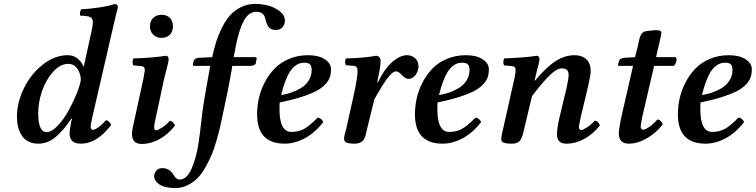

<svg xmlns="http://www.w3.org/2000/svg" viewBox="-20 -719 3834 974"><path d="M173.8 -145Q173.8 -48.8 216.8 -48.8Q241.2 -48.8 271.5 -80.1Q301.8 -111.3 325.9 -154.5Q350.1 -197.8 367.9 -241.7Q385.7 -285.6 390.1 -313Q390.1 -342.3 373.3 -368.7Q356.4 -395 326.2 -395Q285.6 -395 249.8 -355.2Q213.9 -315.4 193.8 -258.1Q173.8 -200.7 173.8 -145ZM65.9 -126Q65.9 -198.7 101.3 -271.2Q136.7 -343.8 197.3 -391.4Q257.8 -439 324.2 -439Q352.5 -439 373 -422.4Q393.6 -405.8 403.8 -380.9H404.8L444.8 -563Q451.2 -592.3 451.2 -605Q451.2 -626 437 -632.6Q422.9 -639.2 387.2 -639.2Q382.8 -653.3 391.1 -671.9Q426.8 -672.9 481.4 -680.9Q536.1 -689 559.1 -698.2Q570.3 -698.2 574.2 -693.8Q578.1 -689.5 578.1 -681.2Q573.2 -666 554.2 -583L448.2 -124Q439.9 -86.9 439.9 -76.2Q439.9 -68.8 443.4 -64.5Q446.8 -60.1 451.2 -60.1Q460 -60.1 479.2 -73.5Q498.5 -86.9 517.1 -108.9Q533.2 -108.9 543.9 -85Q471.7 9.8 390.1 9.8Q333 9.8 333 -42Q333 -59.1 341.8 -104L345.2 -116.2L342.8 -118.2Q296.4 -50.3 257.8 -20.3Q219.2 9.8 173.8 9.8Q144.5 9.8 122.6 -2Q100.6 -13.7 88.9 -33.7Q77.1 -53.7 71.5 -76.7Q65.9 -99.6 65.9 -126Z M812.5 -318.8 770.5 -123Q761.7 -84.5 761.7 -73.2Q761.7 -58.1 772.5 -58.1Q781.2 -58.1 802.2 -71.8Q823.2 -85.4 840.8 -106Q850.1 -106 857.4 -98.1Q864.7 -90.3 867.7 -82Q833 -37.6 789.1 -13.2Q745.1 11.2 698.7 11.2Q649.4 11.2 649.4 -41Q649.4 -58.6 662.6 -113.8L707.5 -319.8Q714.8 -360.8 714.8 -362.8Q714.8 -382.3 696.8 -383.8L656.7 -387.2Q652.3 -393.6 652.6 -405.3Q652.8 -417 657.7 -422.9Q691.9 -422.9 743.9 -427.2Q795.9 -431.6 819.8 -436Q835.4 -436 835.4 -418.9Q835.4 -411.6 832.5 -398.4Q829.6 -385.3 823 -360.4Q816.4 -335.4 812.5 -318.8ZM799.8 -644Q826.7 -644 842 -627.9Q857.4 -611.8 857.4 -585.9Q857.4 -559.6 841.8 -543.2Q826.2 -526.9 799.8 -526.9Q773.4 -526.9 757.1 -543.5Q740.7 -560.1 740.7 -585.9Q740.7 -611.8 757.1 -627.9Q773.4 -644 799.8 -644Z M1046.4 -384.8H964.4Q958.5 -384.8 958.5 -387.2Q958.5 -397.5 962.4 -409.2Q966.3 -424.3 990.2 -425.8L1056.6 -429.2Q1064.9 -468.3 1075.2 -502.2Q1085.4 -536.1 1103.8 -574Q1122.1 -611.8 1144.5 -638.2Q1167 -664.6 1200.7 -681.9Q1234.4 -699.2 1274.4 -699.2Q1307.1 -699.2 1340.3 -690.7Q1373.5 -682.1 1399.4 -661.9Q1425.3 -641.6 1425.3 -613.8Q1425.3 -596.7 1413.8 -581.8Q1402.3 -566.9 1378.4 -566.9Q1364.7 -566.9 1354.7 -572Q1344.7 -577.1 1339.1 -586.9Q1333.5 -596.7 1330.8 -605Q1328.1 -613.3 1325.7 -625Q1317.9 -659.2 1280.3 -659.2Q1241.7 -659.2 1217.3 -614.3Q1192.9 -569.3 1176.3 -485.8L1165.5 -429.2H1275.4Q1282.2 -429.2 1282.2 -423.8L1277.3 -397Q1275.9 -391.6 1267.6 -388.2Q1259.3 -384.8 1251.5 -384.8H1158.2L1155.3 -363.8Q1138.7 -267.6 1108.4 -129.9Q1100.6 -93.8 1095.7 -71.8Q1090.8 -49.8 1078.6 -7.1Q1066.4 35.6 1054.7 63.7Q1043 91.8 1023.4 127.2Q1003.9 162.6 982.9 183.8Q961.9 205.1 932.4 220Q902.8 234.9 869.6 234.9Q815.9 234.9 789.1 216.8Q762.2 198.7 762.2 175.8Q762.2 159.2 772.9 146.5Q783.7 133.8 804.7 133.8Q838.9 133.8 860.4 168Q874.5 191.9 890.6 191.9Q909.7 191.9 925.3 177.2Q940.9 162.6 951.9 136.5Q962.9 110.4 971.4 81.3Q980 52.2 985.6 16.1Q991.2 -20 994.6 -46.9Q998 -73.7 1001.2 -103.3Q1004.4 -132.8 1005.4 -141.1Q1015.6 -218.3 1046.4 -384.8Z M1561 -363.8Q1561 -384.8 1552.2 -392.8Q1543.5 -400.9 1524.9 -400.9Q1511.2 -400.9 1500 -397.5Q1488.8 -394 1475.3 -383.5Q1461.9 -373 1450.7 -355.5Q1439.5 -337.9 1427.7 -307.9Q1416 -277.8 1406.2 -236.8Q1431.6 -240.7 1456.3 -249Q1481 -257.3 1505.6 -271.7Q1530.3 -286.1 1545.7 -310.1Q1561 -334 1561 -363.8ZM1398.9 -199.2Q1397.9 -191.4 1397.9 -165Q1397.9 -49.8 1458 -49.8Q1494.1 -49.8 1521.5 -64.5Q1548.8 -79.1 1591.3 -122.1Q1600.1 -122.1 1608.2 -115.5Q1616.2 -108.9 1620.1 -100.1Q1577.6 -44.9 1526.4 -17.6Q1475.1 9.8 1424.3 9.8Q1284.2 9.8 1284.2 -139.2Q1284.2 -179.7 1293.2 -220.5Q1302.2 -261.2 1322.8 -300.8Q1343.3 -340.3 1372.6 -370.8Q1401.9 -401.4 1446 -420.2Q1490.2 -439 1543 -439Q1595.7 -439 1627.4 -418.5Q1659.2 -397.9 1659.2 -367.2Q1659.2 -344.7 1653.1 -326.9Q1647 -309.1 1629.9 -290.8Q1612.8 -272.5 1584.2 -257.3Q1555.7 -242.2 1509.3 -227.3Q1462.9 -212.4 1398.9 -199.2Z M1725.1 -17.1Q1725.1 -23.9 1730.7 -44.2Q1736.3 -64.5 1737.8 -71.8L1775.9 -243.2Q1793.9 -329.1 1793.9 -356.9Q1793.9 -383.8 1775.9 -384.8L1734.9 -388.2Q1730.5 -394.5 1730.7 -405.8Q1731 -417 1735.8 -422.9Q1770 -422.9 1815.4 -426.8Q1860.8 -430.7 1887.7 -436Q1897.5 -436 1904.1 -429.4Q1910.6 -422.9 1910.6 -412.1Q1910.6 -377.9 1897.9 -324.2L1894 -303.2L1897 -300.8Q1928.7 -367.7 1968.5 -403.3Q2008.3 -439 2044.9 -439Q2069.3 -439 2086.2 -423.3Q2103 -407.7 2103 -383.8Q2103 -359.4 2088.4 -339.1Q2073.7 -318.8 2051.8 -318.8Q2035.2 -318.8 2013.7 -342.8Q2001.5 -356.9 1989.7 -356.9Q1971.2 -356.9 1944.6 -321Q1918 -285.2 1878.9 -214.8L1843.8 -71.8Q1842.3 -66.4 1839.4 -53Q1836.4 -39.6 1834.7 -33.2Q1833 -26.9 1828.6 -17.1Q1824.2 -7.3 1818.6 -2.7Q1813 2 1803.2 5.9Q1793.5 9.8 1780.8 9.8Q1750.5 9.8 1737.8 4.2Q1725.1 -1.5 1725.1 -17.1Z M2361.8 -363.8Q2361.8 -384.8 2353 -392.8Q2344.2 -400.9 2325.7 -400.9Q2312 -400.9 2300.8 -397.5Q2289.6 -394 2276.1 -383.5Q2262.7 -373 2251.5 -355.5Q2240.2 -337.9 2228.5 -307.9Q2216.8 -277.8 2207 -236.8Q2232.4 -240.7 2257.1 -249Q2281.7 -257.3 2306.4 -271.7Q2331.1 -286.1 2346.4 -310.1Q2361.8 -334 2361.8 -363.8ZM2199.7 -199.2Q2198.7 -191.4 2198.7 -165Q2198.7 -49.8 2258.8 -49.8Q2294.9 -49.8 2322.3 -64.5Q2349.6 -79.1 2392.1 -122.1Q2400.9 -122.1 2408.9 -115.5Q2417 -108.9 2420.9 -100.1Q2378.4 -44.9 2327.1 -17.6Q2275.9 9.8 2225.1 9.8Q2085 9.8 2085 -139.2Q2085 -179.7 2094 -220.5Q2103 -261.2 2123.5 -300.8Q2144 -340.3 2173.3 -370.8Q2202.6 -401.4 2246.8 -420.2Q2291 -439 2343.8 -439Q2396.5 -439 2428.2 -418.5Q2460 -397.9 2460 -367.2Q2460 -344.7 2453.9 -326.9Q2447.8 -309.1 2430.7 -290.8Q2413.6 -272.5 2385 -257.3Q2356.4 -242.2 2310.1 -227.3Q2263.7 -212.4 2199.7 -199.2Z M2522.5 -13.2Q2522.5 -20 2527.8 -45.9L2590.8 -326.2Q2595.7 -353 2595.7 -362.8Q2595.7 -382.3 2577.6 -383.8L2537.6 -387.2Q2533.2 -393.6 2533.4 -405.3Q2533.7 -417 2538.6 -422.9Q2575.2 -423.8 2626.7 -427.7Q2678.2 -431.6 2701.7 -436Q2716.8 -436 2716.8 -418.9Q2716.8 -412.1 2713.4 -397.9Q2710 -383.8 2703.9 -360.8Q2697.8 -337.9 2693.8 -318.8L2691.4 -310.1H2693.8Q2756.3 -383.3 2801.8 -411.1Q2847.2 -439 2895.5 -439Q2931.2 -439 2953.9 -418.7Q2976.6 -398.4 2976.6 -358.9Q2976.6 -340.3 2963.9 -283.2L2925.8 -124Q2916.5 -78.6 2916.5 -74.2Q2916.5 -67.9 2919.9 -63.5Q2923.3 -59.1 2927.7 -59.1Q2936.5 -59.1 2957.8 -72.8Q2979 -86.4 2996.6 -106.9Q3005.9 -106.9 3013.2 -99.1Q3020.5 -91.3 3023.4 -83Q2988.8 -38.6 2944.3 -14.4Q2899.9 9.8 2852.5 9.8Q2805.7 9.8 2805.7 -37.1Q2805.7 -69.3 2816.4 -115.2L2854.5 -274.9Q2864.7 -323.2 2864.7 -335.9Q2864.7 -356 2856.4 -364Q2848.1 -372.1 2829.6 -372.1Q2815.4 -372.1 2796.9 -360.1Q2778.3 -348.1 2757.1 -325.4Q2735.8 -302.7 2718.3 -281.5Q2700.7 -260.3 2678.7 -231L2634.8 -46.9Q2627.4 -16.1 2615.7 -3.2Q2604 9.8 2576.7 9.8Q2547.4 9.8 2534.9 4.4Q2522.5 -1 2522.5 -13.2Z M3130.4 -118.2 3191.4 -384.8H3121.1Q3115.2 -384.8 3115.2 -387.2Q3115.2 -394.5 3120.1 -409.2Q3124 -424.3 3147.9 -425.8L3201.2 -429.2L3214.4 -479Q3216.3 -486.8 3219.2 -501.2Q3222.2 -515.6 3224.1 -523.2Q3226.1 -530.8 3230.2 -540Q3234.4 -549.3 3241.2 -554.4Q3248 -559.6 3258.3 -561Q3295.9 -565.9 3306.2 -565.9Q3335 -565.9 3335 -554.2Q3335 -548.8 3332 -533.9Q3329.1 -519 3324.2 -498.3Q3319.3 -477.5 3318.4 -474.1L3308.1 -429.2H3407.2Q3415 -423.3 3410.4 -406Q3405.8 -388.7 3396 -384.8H3298.3L3238.3 -127Q3230 -84.5 3230 -78.1Q3230 -61 3242.2 -61Q3252.4 -61 3272.2 -74Q3292 -86.9 3314.9 -112.8Q3324.2 -112.8 3332 -104.7Q3339.8 -96.7 3342.3 -87.9Q3307.6 -43.9 3261 -17.1Q3214.4 9.8 3168.9 9.8Q3119.1 9.8 3119.1 -43.9Q3119.1 -58.6 3130.4 -118.2Z M3695.8 -363.8Q3695.8 -384.8 3687 -392.8Q3678.2 -400.9 3659.7 -400.9Q3646 -400.9 3634.8 -397.5Q3623.5 -394 3610.1 -383.5Q3596.7 -373 3585.4 -355.5Q3574.2 -337.9 3562.5 -307.9Q3550.8 -277.8 3541 -236.8Q3566.4 -240.7 3591.1 -249Q3615.7 -257.3 3640.4 -271.7Q3665 -286.1 3680.4 -310.1Q3695.8 -334 3695.8 -363.8ZM3533.7 -199.2Q3532.7 -191.4 3532.7 -165Q3532.7 -49.8 3592.8 -49.8Q3628.9 -49.8 3656.2 -64.5Q3683.6 -79.1 3726.1 -122.1Q3734.9 -122.1 3742.9 -115.5Q3751 -108.9 3754.9 -100.1Q3712.4 -44.9 3661.1 -17.6Q3609.9 9.8 3559.1 9.8Q3418.9 9.8 3418.9 -139.2Q3418.9 -179.7 3428 -220.5Q3437 -261.2 3457.5 -300.8Q3478 -340.3 3507.3 -370.8Q3536.6 -401.4 3580.8 -420.2Q3625 -439 3677.7 -439Q3730.5 -439 3762.2 -418.5Q3793.9 -397.9 3793.9 -367.2Q3793.9 -344.7 3787.8 -326.9Q3781.7 -309.1 3764.6 -290.8Q3747.6 -272.5 3719 -257.3Q3690.4 -242.2 3644 -227.3Q3597.7 -212.4 3533.7 -199.2Z"/></svg>

Font: Common Serif SemiBold
Style: Italic
Weight: 600
Italic angle: -12°
Designer: Philipp H. Poll, Khaled Hosny
Foundry: Stefan Peev, Context Ltd.
Version: Version 1.026